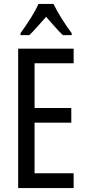

<svg xmlns="http://www.w3.org/2000/svg" viewBox="-20 -963 442 983"><path d="M357 0H73V-714H357V-639H157V-410H345V-335H157V-76H357ZM254 -943Q270 -909 296 -867.5Q322 -826 347 -793V-783H302Q281 -803 260 -827Q239 -851 216 -877Q193 -851 170.5 -825.5Q148 -800 130 -783H85V-793Q112 -830 137.5 -870.5Q163 -911 177 -943Z"/></svg>

Font: Noto Sans Lao ExtraCondensed
Style: Regular
Weight: 400
Width: 2
Designer: Monotype Design Team
Foundry: Monotype Imaging Inc.
Version: Version 2.004; ttfautohint (v1.8.4.7-5d5b)